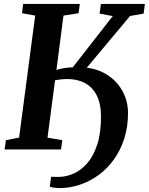

<svg xmlns="http://www.w3.org/2000/svg" viewBox="-20 -763 760 980"><path d="M284 197Q273.5 197 257.2 195Q241 193 234 190L241 139Q247 139.5 257.5 139.8Q268 140 279 140Q316.5 140 354.5 123.5Q392.5 107 424.5 71Q456.5 35 476 -24Q495.5 -83 495.5 -167Q495.5 -234 473.5 -276.5Q451.5 -319 413.2 -339.2Q375 -359.5 325 -359.5Q309 -359.5 292.2 -357.8Q275.5 -356 261 -353L222.5 -60.5L298 -47.5L291.5 0H3.5L10 -47.5L77.5 -60.5L159.5 -683.5L92.5 -695.5L98 -743H387.5L381 -695.5L304 -683.5L268 -406Q286.5 -412 307 -415.2Q327.5 -418.5 351.5 -419.5L555.5 -681L488.5 -693.5L495 -743H719.5L713 -693.5L644 -681.5L423 -417.5Q474 -411 513 -389.5Q552 -368 579 -336.2Q606 -304.5 619.8 -266Q633.5 -227.5 633.5 -187Q633.5 -115.5 614.2 -55.5Q595 4.5 561 51.5Q527 98.5 482.5 130.8Q438 163 387.2 180Q336.5 197 284 197Z"/></svg>

Font: Merriweather
Style: Bold Italic
Weight: 700
Italic angle: -7.8°
Version: Version 2.101